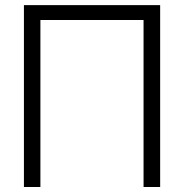

<svg xmlns="http://www.w3.org/2000/svg" viewBox="-20 -748 736 768"><path d="M620.6 -727.5V0H554.2V-668H141.6V0H75.7V-727.5Z"/></svg>

Font: Inter Display Light
Style: Regular
Weight: 300
Designer: Rasmus Andersson
Foundry: rsms
Version: Version 4.000;git-a52131595